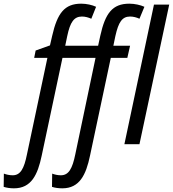

<svg xmlns="http://www.w3.org/2000/svg" viewBox="-135 -785 941 1045"><path d="M542 0H624L786 -760H703ZM-59 240C35 240 70 167 92 62L205 -470H385L275 54C259 133 239 169 196 169C179 169 162 165 149 160L148 232C163 237 183 240 204 240C298 240 333 167 355 62L468 -470H558L573 -536H482L493 -589C510 -665 530 -695 573 -695C591 -695 609 -690 624 -683L651 -748C629 -758 598 -765 569 -765C477 -765 438 -713 411 -591L399 -536H220L231 -589C247 -665 268 -695 311 -695C329 -695 346 -690 362 -683L388 -748C367 -758 336 -765 307 -765C216 -765 177 -713 149 -590L137 -538L59 -510L51 -470H123L12 54C-4 134 -24 169 -66 169C-84 169 -100 165 -114 160L-115 232C-99 237 -80 240 -59 240Z"/></svg>

Font: Noto Sans Display SemiCondensed
Style: Italic
Weight: 400
Width: 4
Italic angle: -12°
Designer: Monotype Design Team
Foundry: Monotype Imaging Inc.
Version: Version 1.900